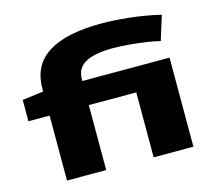

<svg xmlns="http://www.w3.org/2000/svg" viewBox="-106 -879 1119 1008"><g transform="rotate(-15 453.5 -375.0)"><path d="M138 0V-353H23V-469L138 -484V-500Q138 -627 236 -688.5Q334 -750 524 -750Q590 -750 675.5 -741Q761 -732 844 -712L803 -580Q772 -588 727 -594.5Q682 -601 635 -605Q588 -609 553 -609Q451 -609 401 -581.5Q351 -554 351 -495V-484H825V0H609V-353H351V0Z"/></g></svg>

Font: Georama ExtraExtended
Style: Bold
Weight: 700
Width: 8
Designer: Jean-Baptiste Levee
Foundry: Production Type
Version: Version 1.000